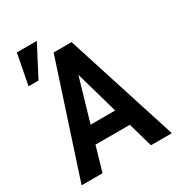

<svg xmlns="http://www.w3.org/2000/svg" viewBox="-190 -935 980 1058"><g transform="rotate(-30 300.0 -406.0)"><path d="M416 -155.8 460.4 0H593.3L365.7 -710.9H251.5L19 0H152.3L197.3 -155.8ZM229 -264.6 308.1 -536.1 385.3 -264.6ZM76.2 -812.5 38.6 -618.7H102.1L203.1 -812.5Z"/></g></svg>

Font: Roboto Mono SemiBold
Style: Regular
Weight: 600
Monospace: yes
Designer: Google
Version: Version 3.000